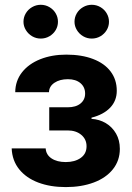

<svg xmlns="http://www.w3.org/2000/svg" viewBox="-20 -763 544 794"><path d="M252 -92.8Q289.6 -92.8 313.7 -109.9Q337.9 -127 337.9 -158.2Q337.9 -187 316.2 -205.3Q294.4 -223.6 259.8 -223.6H183.6V-319.3H259.8Q293.9 -319.3 313 -335Q332 -350.6 332 -376Q332 -402.8 312.7 -419.2Q293.5 -435.5 260.7 -435.5Q227.1 -435.5 205.1 -420.7Q183.1 -405.8 182.6 -381.8H43Q43.5 -428.7 71 -463.9Q98.6 -499 146.5 -518.1Q194.3 -537.1 253.9 -537.1Q317.9 -537.1 365 -519Q412.1 -501 437.5 -467.3Q462.9 -433.6 462.9 -387.7Q462.9 -346.2 435.5 -317.6Q408.2 -289.1 358.4 -276.4V-271.5Q391.1 -269.5 417.7 -253.7Q444.3 -237.8 460 -210.4Q475.6 -183.1 475.6 -147.5Q475.6 -99.1 447 -63.2Q418.5 -27.3 367.7 -8.3Q316.9 10.7 252 10.7Q188 10.7 138.2 -8.1Q88.4 -26.9 59.3 -63Q30.3 -99.1 28.3 -149.4H168.9Q170.4 -123 193.1 -107.9Q215.8 -92.8 252 -92.8ZM77.1 -672.9Q77.1 -691.9 86.7 -708Q96.2 -724.1 112.8 -733.6Q129.4 -743.2 148.4 -743.2Q168 -743.2 184.3 -733.6Q200.7 -724.1 210.2 -708Q219.7 -691.9 219.7 -672.9Q219.7 -654.3 210.2 -638.4Q200.7 -622.6 184.3 -613Q168 -603.5 148.4 -603.5Q129.4 -603.5 113 -613Q96.7 -622.6 86.9 -638.7Q77.1 -654.8 77.1 -672.9ZM288.1 -672.9Q288.1 -691.9 297.6 -708Q307.1 -724.1 323.7 -733.6Q340.3 -743.2 359.4 -743.2Q378.9 -743.2 395.3 -733.6Q411.6 -724.1 421.1 -708Q430.7 -691.9 430.7 -672.9Q430.7 -654.3 421.1 -638.4Q411.6 -622.6 395.3 -613Q378.9 -603.5 359.4 -603.5Q340.3 -603.5 324 -613Q307.6 -622.6 297.9 -638.7Q288.1 -654.8 288.1 -672.9Z"/></svg>

Font: Pretendard Std
Style: Bold
Weight: 700
Designer: Base glyphs from Inter by Rasmus Andersson; Hangeul glyphs from Noto Sans CJK(Source Han Sans) by Jang Soo-young and Kan
Foundry: Kil Hyung-jin
Version: Version 1.309